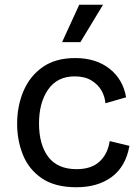

<svg xmlns="http://www.w3.org/2000/svg" viewBox="-20 -774 590 807"><path d="M301 13Q211 13 156 -24.5Q101 -62 76.5 -123Q52 -184 52 -253Q52 -329 79 -392Q106 -455 160 -492.5Q214 -530 296 -530Q383 -530 440 -485.5Q497 -441 510 -365L423 -340Q421 -368 406.5 -393.5Q392 -419 364 -436Q336 -453 294 -453Q221 -453 182.5 -398Q144 -343 144 -255Q144 -166 183 -114.5Q222 -63 302 -63Q364 -63 398.5 -95Q433 -127 441 -181L524 -161Q509 -75 450.5 -31Q392 13 301 13ZM318 -597H241L313 -754H413Z"/></svg>

Font: Bricolage Grotesque 10pt
Style: Regular
Weight: 400
Designer: Mathieu Triay
Foundry: Atelier Triay
Version: Version 1.000; ttfautohint (v1.8.4.7-5d5b);gftools[0.9.32]